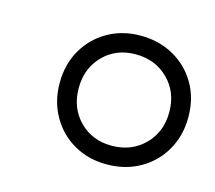

<svg xmlns="http://www.w3.org/2000/svg" viewBox="-60 -691 524 467"><g transform="rotate(15 202.5 -458.0)"><path d="M242 -296Q196 -296 159.5 -317Q123 -338 102 -375Q81 -412 81 -458Q81 -505 102 -541.5Q123 -578 159.5 -599Q196 -620 242 -620Q289 -620 326 -599Q363 -578 384 -541.5Q405 -505 405 -458Q405 -412 384 -375Q363 -338 326 -317Q289 -296 242 -296ZM242 -343Q292 -343 324.5 -375.5Q357 -408 357 -458Q357 -508 324.5 -540.5Q292 -573 242 -573Q193 -573 161 -540.5Q129 -508 129 -458Q129 -408 161 -375.5Q193 -343 242 -343Z"/></g></svg>

Font: Piazzolla SC Medium
Style: Italic
Weight: 500
Italic angle: -11.3°
Designer: Juan Pablo del Peral
Foundry: Huerta Tipografica
Version: Version 1.330